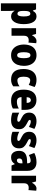

<svg xmlns="http://www.w3.org/2000/svg" viewBox="1723 -2326 843 4329"><g transform="rotate(90 2144.5 -161.5)"><path d="M351 -563Q432 -563 478 -487Q524 -411 524 -276Q524 -140 476.5 -65Q429 10 352 10Q308 10 277.5 -9.5Q247 -29 226 -66H220Q222 -34 224 -9Q226 16 226 36V240H55V-553H192L217 -482H226Q251 -528 279.5 -545.5Q308 -563 351 -563ZM291 -424Q256 -424 241 -392Q226 -360 226 -290V-263Q226 -197 240.5 -165.5Q255 -134 291 -134Q351 -134 351 -275Q351 -352 336 -388Q321 -424 291 -424Z M905 -563Q929 -563 954 -557L940 -381Q930 -384 917.5 -385.5Q905 -387 886 -387Q841 -387 813.5 -362Q786 -337 786 -276V0H616V-553H745L770 -465H778Q789 -489 808 -511.5Q827 -534 852 -548.5Q877 -563 905 -563Z M1465 -278Q1465 -201 1440.5 -135Q1416 -69 1362.5 -29.5Q1309 10 1224 10Q1145 10 1091.5 -29Q1038 -68 1011 -133.5Q984 -199 984 -278Q984 -361 1010 -425.5Q1036 -490 1090 -526.5Q1144 -563 1226 -563Q1297 -563 1351 -529.5Q1405 -496 1435 -432.5Q1465 -369 1465 -278ZM1157 -277Q1157 -203 1173 -165Q1189 -127 1225 -127Q1262 -127 1277 -165Q1292 -203 1292 -278Q1292 -352 1277 -389Q1262 -426 1225 -426Q1189 -426 1173 -389Q1157 -352 1157 -277Z M1774 10Q1658 10 1597 -58.5Q1536 -127 1536 -274Q1536 -361 1563.5 -426Q1591 -491 1645.5 -527Q1700 -563 1781 -563Q1828 -563 1867.5 -552.5Q1907 -542 1942 -521L1895 -388Q1868 -404 1842 -412.5Q1816 -421 1789 -421Q1752 -421 1730.5 -383.5Q1709 -346 1709 -274Q1709 -202 1730.5 -167Q1752 -132 1792 -132Q1861 -132 1927 -181V-39Q1895 -15 1857.5 -2.5Q1820 10 1774 10Z M2233 -562Q2338 -562 2397.5 -497.5Q2457 -433 2457 -310V-225H2170Q2172 -121 2272 -121Q2315 -121 2350.5 -131Q2386 -141 2427 -164V-30Q2356 10 2249 10Q2127 10 2064 -61.5Q2001 -133 2001 -274Q2001 -416 2061.5 -489Q2122 -562 2233 -562ZM2238 -436Q2210 -436 2191.5 -414Q2173 -392 2171 -341H2300Q2300 -389 2283.5 -412.5Q2267 -436 2238 -436Z M2893 -170Q2893 -84 2841.5 -37Q2790 10 2690 10Q2644 10 2602.5 3Q2561 -4 2520 -21V-174Q2557 -154 2598.5 -141.5Q2640 -129 2676 -129Q2726 -129 2726 -160Q2726 -170 2719.5 -178.5Q2713 -187 2693 -199Q2673 -211 2632 -230Q2576 -257 2547.5 -298Q2519 -339 2519 -400Q2519 -478 2570.5 -520.5Q2622 -563 2714 -563Q2760 -563 2801 -551Q2842 -539 2886 -516L2842 -393Q2812 -410 2780 -422Q2748 -434 2721 -434Q2683 -434 2683 -409Q2683 -399 2689 -392Q2695 -385 2713.5 -374Q2732 -363 2771 -343Q2828 -314 2860.5 -275Q2893 -236 2893 -170Z M3325 -170Q3325 -84 3273.5 -37Q3222 10 3122 10Q3076 10 3034.5 3Q2993 -4 2952 -21V-174Q2989 -154 3030.5 -141.5Q3072 -129 3108 -129Q3158 -129 3158 -160Q3158 -170 3151.5 -178.5Q3145 -187 3125 -199Q3105 -211 3064 -230Q3008 -257 2979.5 -298Q2951 -339 2951 -400Q2951 -478 3002.5 -520.5Q3054 -563 3146 -563Q3192 -563 3233 -551Q3274 -539 3318 -516L3274 -393Q3244 -410 3212 -422Q3180 -434 3153 -434Q3115 -434 3115 -409Q3115 -399 3121 -392Q3127 -385 3145.5 -374Q3164 -363 3203 -343Q3260 -314 3292.5 -275Q3325 -236 3325 -170Z M3640 -563Q3729 -563 3780.5 -513Q3832 -463 3832 -363V0H3711L3681 -73H3677Q3648 -30 3614 -10Q3580 10 3523 10Q3476 10 3444.5 -14Q3413 -38 3397 -78.5Q3381 -119 3381 -169Q3381 -258 3433 -301.5Q3485 -345 3584 -349L3662 -352V-364Q3662 -432 3604 -432Q3552 -432 3475 -391L3429 -513Q3472 -537 3525 -550Q3578 -563 3640 -563ZM3628 -245Q3553 -242 3553 -177Q3553 -121 3597 -121Q3624 -121 3643 -143Q3662 -165 3662 -200V-247Z M4231 -563Q4255 -563 4280 -557L4266 -381Q4256 -384 4243.5 -385.5Q4231 -387 4212 -387Q4167 -387 4139.5 -362Q4112 -337 4112 -276V0H3942V-553H4071L4096 -465H4104Q4115 -489 4134 -511.5Q4153 -534 4178 -548.5Q4203 -563 4231 -563Z"/></g></svg>

Font: Noto Sans Lao UI Cond Blk
Style: Regular
Weight: 900
Width: 3
Designer: Monotype Design Team
Foundry: Monotype Imaging Inc.
Version: Version 2.000; ttfautohint (v1.8.4.7-5d5b)